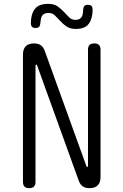

<svg xmlns="http://www.w3.org/2000/svg" viewBox="-20 -965 640 995"><path d="M99 -682Q99 -711 113.5 -725.5Q128 -740 156 -740Q178 -740 191.5 -730.5Q205 -721 212 -701L427 -106Q428 -103 429 -101.5Q430 -100 432 -100Q434 -100 435 -101.5Q436 -103 436 -106V-708Q436 -724 444 -732Q452 -740 469 -740Q485 -740 493 -732Q501 -724 501 -708V-48Q501 -19 486.5 -4.5Q472 10 444 10Q422 10 408.5 0.5Q395 -9 388 -29L173 -624Q172 -627 171 -628.5Q170 -630 168 -630Q166 -630 165 -628.5Q164 -627 164 -624V-22Q164 -6 156 2Q148 10 131 10Q115 10 107 2Q99 -6 99 -22ZM189 -844Q188 -832 182.5 -826Q177 -820 164 -820Q152 -820 146 -826Q140 -832 140 -845Q140 -892 160.5 -918.5Q181 -945 230 -945Q260 -945 278.5 -932Q297 -919 311.5 -903Q326 -887 339 -874.5Q352 -862 371 -862Q384 -862 392 -866.5Q400 -871 404 -878.5Q408 -886 409.5 -896Q411 -906 411 -916Q412 -928 417.5 -934Q423 -940 435 -940Q448 -940 454 -934Q460 -928 460 -915Q460 -870 440.5 -842.5Q421 -815 373 -815Q343 -815 324.5 -828Q306 -841 291.5 -857Q277 -873 264 -885.5Q251 -898 232 -898Q218 -898 209.5 -893.5Q201 -889 197 -881.5Q193 -874 191.5 -864Q190 -854 189 -844Z"/></svg>

Font: Maple Mono NL ExtraLight
Style: Regular
Weight: 275
Monospace: yes
Designer: subframe7536
Version: Version 7.000